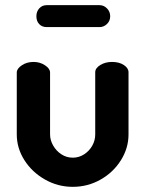

<svg xmlns="http://www.w3.org/2000/svg" viewBox="-20 -715 564 744"><path d="M45 -194V-434Q45 -449 64.5 -462Q84 -475 110 -475Q135 -475 154.5 -462Q174 -449 174 -434V-194Q174 -172 186 -151Q198 -130 218 -117Q238 -104 262 -104Q286 -104 306 -117Q326 -130 337.5 -150.5Q349 -171 349 -194V-435Q349 -451 368.5 -463Q388 -475 414 -475Q442 -475 460 -463Q478 -451 478 -435V-194Q478 -141 448.5 -94Q419 -47 369.5 -19Q320 9 262 9Q204 9 154 -19.5Q104 -48 74.5 -94.5Q45 -141 45 -194ZM161 -695H366Q382 -695 394.5 -682.5Q407 -670 407 -652Q407 -634 394.5 -622Q382 -610 366 -610H161Q143 -610 132 -621.5Q121 -633 121 -652Q121 -670 132 -682.5Q143 -695 161 -695Z"/></svg>

Font: Dosis
Style: Regular
Weight: 400
Designer: Edgar Tolentino, Pablo Impallari, Igino Marini
Foundry: Edgar Tolentino, Pablo Impallari, Igino Marini
Version: Version 1.007;Glyphs 3.1.1 (3134)